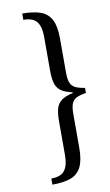

<svg xmlns="http://www.w3.org/2000/svg" viewBox="-103 -811 601 1052"><g transform="rotate(-10 197.5 -285.0)"><path d="M297 -284V-288Q254 -297 232 -314Q210 -331 203 -358.5Q196 -386 196 -425V-616Q196 -671 174.5 -698.5Q153 -726 100 -726V-761Q163 -761 202.5 -746.5Q242 -732 261 -695Q280 -658 280 -590V-401Q280 -364 288 -344Q296 -324 315.5 -314.5Q335 -305 368 -300V-272Q335 -267 315.5 -257.5Q296 -248 288 -228Q280 -208 280 -171V19Q280 87 261 124.5Q242 162 202.5 176.5Q163 191 100 191V157Q153 157 174.5 129Q196 101 196 45V-146Q196 -186 203 -213Q210 -240 232 -257.5Q254 -275 297 -284Z"/></g></svg>

Font: Tiro Kannada
Style: Italic
Weight: 400
Italic angle: -11°
Designer: Kannada: John Hudson & Fiona Ross, assisted by Kaja Sojewska. Latin: John Hudson with Paul Hanslow, assisted by Kaja Soj
Foundry: Tiro Typeworks Ltd.
Version: Version 1.52